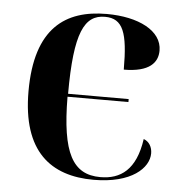

<svg xmlns="http://www.w3.org/2000/svg" viewBox="-45 -591 604 644"><g transform="rotate(5 257.0 -269.0)"><path d="M293 10C421 10 478 -46 478 -95C478 -116 468 -134 449 -141C434 -36 383 -1 315 -1C222 -1 183 -70 182 -260H387V-270H183C183 -477 215 -538 284 -538C345 -538 362 -491 362 -367C449 -367 476 -401 476 -441C476 -508 396 -548 289 -548C151 -548 50 -481 50 -267C50 -64 149 10 293 10Z"/></g></svg>

Font: Noto Serif Display SemiBold
Style: Regular
Weight: 600
Designer: Monotype Design Team
Foundry: Monotype Imaging Inc.
Version: Version 2.009